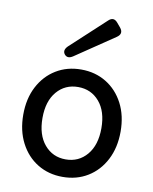

<svg xmlns="http://www.w3.org/2000/svg" viewBox="-85 -811 708 886"><g transform="rotate(10 269.0 -368.0)"><path d="M269 11Q203 11 151.5 -20.5Q100 -52 70.5 -109Q41 -166 41 -241Q41 -316 70.5 -372.5Q100 -429 151.5 -460.5Q203 -492 269 -492Q335 -492 386.5 -460.5Q438 -429 467.5 -372.5Q497 -316 497 -241Q497 -166 467.5 -109Q438 -52 386.5 -20.5Q335 11 269 11ZM269 -71Q330 -71 368.5 -116.5Q407 -162 407 -241Q407 -320 368.5 -365Q330 -410 269 -410Q208 -410 169.5 -365Q131 -320 131 -241Q131 -162 169.5 -116.5Q208 -71 269 -71ZM222 -546Q197 -529 182 -547Q168 -565 189 -586L350 -735Q374 -759 395 -733L411 -714Q432 -688 404 -669Z"/></g></svg>

Font: Zen Maru Gothic Medium
Style: Regular
Weight: 500
Designer: Yoshimichi Ohira
Foundry: Positype
Version: Version 1.001